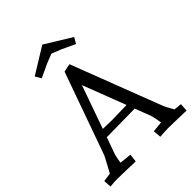

<svg xmlns="http://www.w3.org/2000/svg" viewBox="-255 -1057 1196 1196"><g transform="rotate(-45 343.0 -459.0)"><path d="M312 -705 366 -716 476 -430Q500 -369 528 -294Q588 -136 592 -128Q600 -104 630 -54L681 -49L678 4L609 2Q535 0 516 0Q497 0 471 2L447 4L442 -49L513 -56Q506 -105 498 -129L458 -233L209 -230L168 -115Q161 -84 157 -57H158L236 -49L230 4L168 2Q98 0 73.5 0Q49 0 27 2L8 4L5 -48L62 -56Q117 -157 118 -161ZM228 -284Q282 -282 305 -282Q328 -282 372.5 -283.5Q417 -285 438 -285L329 -569ZM333 -922 507 -815 484 -776 396 -817 333 -842 270 -817 182 -776 159 -815Z"/></g></svg>

Font: Andada
Style: Regular
Weight: 400
Designer: Carolina Giovagnoli
Foundry: Carolina Giovagnoli
Version: Version 1.002